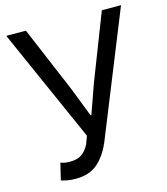

<svg xmlns="http://www.w3.org/2000/svg" viewBox="-111 -819 797 918"><g transform="rotate(-15 287.5 -360.0)"><path d="M152 13Q127 13 110.5 10Q94 7 79 2L99 -81Q108 -77 118.5 -75Q129 -73 145 -73Q181 -73 202.5 -87.5Q224 -102 240 -132L255 -172L6 -733H103L241 -406L297 -262H301L352 -406L479 -733H574L332 -133Q306 -65 263.5 -26Q221 13 152 13Z"/></g></svg>

Font: Noto Sans KR
Style: Regular
Weight: 400
Designer: Ryoko NISHIZUKA  (kana, bopomofo & ideographs); Paul D. Hunt (Latin, Greek & Cyrillic); Sandoll Communications , Soo-you
Foundry: Adobe
Version: Version 2.004-H2;hotconv 1.0.118;makeotfexe 2.5.65603